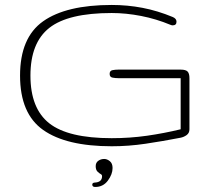

<svg xmlns="http://www.w3.org/2000/svg" viewBox="-20 -574 832 767"><path d="M426.3 10.3Q244.6 10.3 152.3 -54.9Q60.1 -120.1 60.1 -272Q60.1 -423.8 152.3 -489Q244.6 -554.2 426.3 -554.2Q489.3 -554.2 549.3 -542.7Q609.4 -531.2 670.4 -505.9Q685.1 -499.5 685.1 -487.3Q685.1 -472.7 669.4 -472.7Q666 -472.7 660.2 -475.1Q604 -498.5 543.5 -510.3Q482.9 -522 426.3 -522Q252.4 -522 177 -462.6Q101.6 -403.3 101.6 -272Q101.6 -140.6 177 -81.3Q252.4 -22 426.3 -22Q498.5 -22 566.9 -31.7Q635.3 -41.5 701.7 -57.6V-261.7H452.6Q440.9 -261.7 429.4 -263.9Q418 -266.1 418 -278.8Q418 -291.5 429.2 -293.7Q440.4 -295.9 452.6 -295.9H701.7Q722.2 -295.9 729.5 -288.1Q736.8 -280.3 736.8 -261.7V-57.6Q736.8 -42.5 725.6 -34.4Q714.4 -26.4 701.7 -23.9Q629.4 -9.8 561.5 0.2Q493.7 10.3 426.3 10.3ZM360.4 172.9Q348.6 172.9 348.6 163.6Q348.6 155.8 358.9 155.3Q387.7 153.8 387.7 129.9Q387.7 124 381.8 121.1Q377 118.7 369.6 111.6Q362.3 104.5 362.3 89.8Q362.3 75.7 372.6 68.4Q382.8 61 396.5 61Q407.7 61 418.7 69.8Q429.7 78.6 429.7 97.2Q429.7 122.1 410.9 147.5Q392.1 172.9 360.4 172.9Z"/></svg>

Font: Gruppo
Style: Regular
Weight: 400
Designer: Vernon Adams
Foundry: Vernon Adams
Version: Version 1.001; ttfautohint (v1.8.4.7-5d5b);gftools[0.9.28]